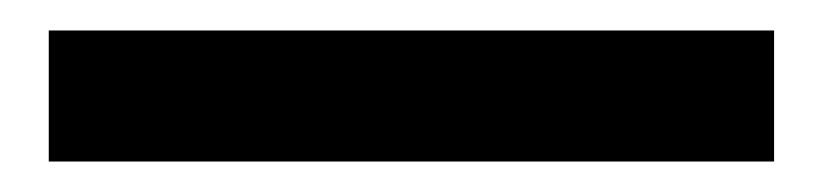

<svg xmlns="http://www.w3.org/2000/svg" viewBox="-20 36 540 126"><path d="M12 142H488V56H12Z"/></svg>

Font: DAIFUKU Sans
Style: Bold
Weight: 700
Designer: Original font ‘Source Han Sans JP’ : Paul D. Hunt
Foundry: Daifuku
Version: Version 1.000